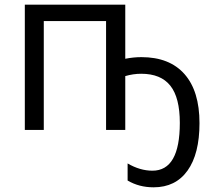

<svg xmlns="http://www.w3.org/2000/svg" viewBox="-20 -555 905 820"><path d="M832 -29Q832 -166 768 -238.5Q704 -311 584 -311Q550 -311 515 -304V-535H86V0H167V-465H433V0H515V-230Q549 -240 583 -240Q667 -240 707.5 -189Q748 -138 748 -30Q748 174 631 174Q578 174 525 143V216Q574 245 636 245Q730 245 781 173.5Q832 102 832 -29Z"/></svg>

Font: OpenSansMMV
Style: Regular
Weight: 400
Designer: Steve Matteson
Foundry: Ascender Corporation
Version: Version 4.000